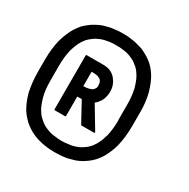

<svg xmlns="http://www.w3.org/2000/svg" viewBox="-173 -1011 1067 1086"><g transform="rotate(30 360.5 -467.5)"><path d="M630.9 -506.8Q630.9 -480.5 630.9 -428.7Q630.9 -390.6 627 -357.4Q623 -323.2 616.2 -295.9Q609.4 -267.6 598.6 -244.1Q588.9 -220.7 577.1 -201.2Q564.5 -181.6 549.8 -165Q535.2 -149.4 519.5 -137.7Q503.9 -126 487.3 -116.2Q470.7 -107.4 454.1 -100.6Q436.5 -94.7 419.9 -90.8Q403.3 -85.9 385.7 -84Q369.1 -81.1 353.5 -81.1Q337.9 -80.1 324.2 -80.1Q309.6 -80.1 293.9 -81.1Q278.3 -82 260.7 -85Q243.2 -86.9 226.6 -91.8Q209 -95.7 191.4 -102.5Q174.8 -109.4 158.2 -118.2Q141.6 -127.9 126 -139.6Q110.4 -151.4 95.7 -168Q81.1 -183.6 68.4 -203.1Q56.6 -222.7 46.9 -246.1Q37.1 -269.5 29.3 -297.9Q23.4 -325.2 19.5 -358.4Q15.6 -391.6 15.6 -428.7Q15.6 -455.1 15.6 -506.8Q15.6 -543.9 19.5 -577.1Q23.4 -610.4 30.3 -637.7Q38.1 -665 47.9 -688.5Q57.6 -711.9 69.3 -731.4Q82 -751 95.7 -767.6Q110.4 -783.2 126 -794.9Q141.6 -807.6 158.2 -816.4Q174.8 -826.2 191.4 -833Q209 -839.8 226.6 -843.8Q243.2 -848.6 260.7 -850.6Q278.3 -852.5 293.9 -854.5Q309.6 -855.5 325.2 -855.5Q338.9 -855.5 354.5 -854.5Q370.1 -853.5 386.7 -850.6Q404.3 -848.6 420.9 -843.8Q437.5 -839.8 455.1 -834Q471.7 -827.1 488.3 -817.4Q504.9 -808.6 520.5 -796.9Q537.1 -785.2 551.8 -768.6Q565.4 -752.9 578.1 -733.4Q589.8 -713.9 599.6 -690.4Q609.4 -666 617.2 -638.7Q624 -611.3 627.9 -578.1Q630.9 -550.8 630.9 -519.5Q630.9 -513.7 630.9 -506.8ZM545.9 -417Q545.9 -450.2 545.9 -517.6Q545.9 -546.9 543 -573.2Q540 -598.6 535.2 -620.1Q529.3 -640.6 522.5 -658.2Q515.6 -676.8 506.8 -690.4Q498 -705.1 488.3 -716.8Q477.5 -728.5 466.8 -736.3Q455.1 -746.1 443.4 -752.9Q431.6 -758.8 419.9 -763.7Q408.2 -768.6 395.5 -771.5Q382.8 -774.4 371.1 -775.4Q358.4 -777.3 346.7 -778.3Q335 -778.3 325.2 -778.3Q314.5 -778.3 302.7 -778.3Q290 -777.3 277.3 -775.4Q264.6 -773.4 252 -770.5Q239.3 -767.6 227.5 -762.7Q215.8 -757.8 204.1 -752Q192.4 -745.1 180.7 -735.4Q169.9 -727.5 159.2 -715.8Q149.4 -704.1 140.6 -689.5Q131.8 -675.8 125 -657.2Q118.2 -639.6 112.3 -619.1Q107.4 -597.7 104.5 -572.3Q101.6 -546.9 101.6 -517.6Q101.6 -484.4 101.6 -417Q101.6 -387.7 104.5 -362.3Q107.4 -336.9 113.3 -315.4Q119.1 -294.9 126 -277.3Q132.8 -258.8 141.6 -245.1Q150.4 -230.5 160.2 -218.8Q170.9 -208 181.6 -199.2Q193.4 -189.5 205.1 -182.6Q216.8 -175.8 228.5 -171.9Q241.2 -166 253.9 -163.1Q266.6 -160.2 278.3 -159.2Q291 -157.2 302.7 -156.2Q314.5 -155.3 326.2 -155.3Q335.9 -155.3 347.7 -156.2Q359.4 -157.2 372.1 -159.2Q383.8 -160.2 396.5 -163.1Q409.2 -166 420.9 -170.9Q432.6 -174.8 444.3 -181.6Q456.1 -188.5 467.8 -197.3Q478.5 -206.1 489.3 -217.8Q499 -229.5 507.8 -244.1Q515.6 -257.8 523.4 -275.4Q530.3 -293.9 536.1 -314.5Q541 -335.9 543.9 -361.3Q546.9 -386.7 546.9 -417Q546.9 -417 545.9 -417ZM465.8 -294.9Q466.8 -293.9 466.8 -293Q466.8 -291 465.8 -290Q464.8 -288.1 463.9 -287.1Q461.9 -287.1 460.9 -287.1Q434.6 -287.1 381.8 -287.1Q379.9 -287.1 378.9 -287.1Q377.9 -288.1 377 -290Q353.5 -332 307.6 -417Q297.9 -417 278.3 -417Q278.3 -375 278.3 -291Q278.3 -288.1 277.3 -287.1Q276.4 -286.1 273.4 -286.1Q252 -286.1 208 -286.1Q205.1 -286.1 204.1 -287.1Q203.1 -288.1 203.1 -291Q203.1 -335 203.1 -422.9Q203.1 -496.1 203.1 -641.6Q203.1 -643.6 204.1 -645.5Q205.1 -646.5 208 -646.5Q232.4 -646.5 282.2 -646.5Q285.2 -646.5 287.1 -646.5Q289.1 -646.5 292 -646.5Q293 -647.5 293.9 -647.5Q294.9 -647.5 294.9 -647.5Q297.9 -646.5 299.8 -646.5Q300.8 -646.5 301.8 -646.5Q303.7 -646.5 304.7 -646.5Q305.7 -646.5 306.6 -646.5Q308.6 -646.5 311.5 -646.5Q313.5 -646.5 315.4 -646.5Q341.8 -646.5 361.3 -638.7Q379.9 -630.9 396.5 -613.3Q397.5 -613.3 408.2 -596.7Q419.9 -580.1 424.8 -551.8Q425.8 -545.9 425.8 -533.2Q425.8 -519.5 424.8 -514.6Q419.9 -485.4 409.2 -468.8Q397.5 -451.2 396.5 -451.2Q392.6 -447.3 388.7 -443.4Q384.8 -439.5 380.9 -436.5Q409.2 -389.6 465.8 -294.9ZM350.6 -533.2Q350.6 -541 347.7 -549.8Q345.7 -557.6 341.8 -561.5Q337.9 -566.4 333 -569.3Q327.1 -572.3 320.3 -575.2Q314.5 -577.1 304.7 -578.1Q295.9 -579.1 286.1 -579.1Q283.2 -579.1 278.3 -579.1Q278.3 -572.3 278.3 -558.6Q278.3 -534.2 278.3 -485.4Q281.2 -485.4 286.1 -485.4Q295.9 -485.4 304.7 -487.3Q313.5 -488.3 320.3 -491.2Q327.1 -493.2 333 -496.1Q337.9 -499 341.8 -504.9Q345.7 -508.8 348.6 -514.6Q350.6 -519.5 350.6 -527.3Q350.6 -530.3 350.6 -533.2Z"/></g></svg>

Font: Typeface
Style: Regular
Weight: 400
Version: Version 1.0